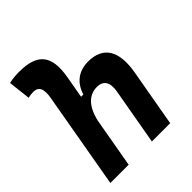

<svg xmlns="http://www.w3.org/2000/svg" viewBox="-205 -870 996 996"><g transform="rotate(-45 293.0 -371.5)"><path d="M331.5 0H465.8L521.5 -315.4C545.9 -454.6 500.5 -527.3 390.6 -527.3C319.8 -527.3 272.9 -489.7 252.4 -423.8H235.8L257.3 -545.4C281.7 -683.6 234.9 -742.7 100.1 -742.7C75.2 -742.7 50.3 -740.7 25.9 -734.9L40 -611.8C52.7 -615.7 65.9 -617.2 78.6 -617.2C115.7 -617.2 130.9 -590.8 120.1 -530.8L26.9 0H161.1L209.5 -274.9C231.4 -369.6 278.3 -401.9 330.6 -401.9C376 -401.9 397 -371.1 386.7 -312.5Z"/></g></svg>

Font: Cascadia Mono NF
Style: Bold Italic
Weight: 700
Italic angle: -10°
Monospace: yes
Designer: Aaron Bell
Foundry: Saja Typeworks
Version: Version 2404.023